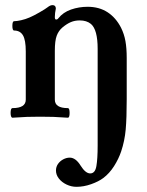

<svg xmlns="http://www.w3.org/2000/svg" viewBox="-20 -451 570 742"><path d="M469.7 -227.1V-67.9Q469.7 5.4 465.8 49.3Q461.9 93.3 448.2 134.3Q438.5 163.1 420.7 191.2Q402.8 219.2 379.4 236.8Q361.3 250.5 332.5 260.7Q303.7 271 275.4 271Q255.9 271 237.3 262.2Q218.8 253.4 207.5 239Q196.3 224.6 196.3 208Q196.3 193.8 204.1 182.6Q211.9 171.4 224.4 164.8Q236.8 158.2 249.5 158.2Q272.5 158.2 291.5 189Q310.5 219.2 328.6 219.2Q347.7 219.2 352.5 190.9Q357.4 162.6 357.4 111.8V-262.2Q357.4 -336.4 331.5 -358.4Q314.9 -372.1 288.1 -372.1Q269.5 -372.1 254.2 -365.7Q238.8 -359.4 221.7 -345.2Q206.5 -332.5 199.2 -313Q191.9 -293.5 191.9 -254.9V-65.9Q191.9 -33.2 242.2 -33.2Q249 -33.2 249 -14.6Q249 3.9 242.2 3.9Q206.1 1.5 186 0.7Q166 0 135.3 0Q105 0 84.7 0.7Q64.5 1.5 28.3 3.9Q24.9 3.9 22.9 -1Q21 -5.9 21 -14.6Q21 -33.2 28.3 -33.2Q79.6 -33.2 79.6 -65.9V-252.4Q79.6 -296.4 68.6 -314.7Q57.6 -333 34.7 -333Q27.8 -333 27.8 -351.1Q27.8 -369.1 34.7 -369.1Q44.9 -369.1 61.5 -372.8Q78.1 -376.5 93.8 -383.3Q109.9 -390.1 132.8 -403.3Q155.8 -416.5 163.1 -422.4Q169.4 -427.2 173.8 -429.2Q178.2 -431.2 183.6 -431.2Q189.5 -431.2 192.6 -427.7Q195.8 -424.3 195.8 -418Q191.9 -399.9 191.9 -384.8Q191.9 -375.5 196.8 -375.5Q202.1 -375.5 205.1 -379.9Q223.6 -403.3 254.4 -414.1Q285.2 -424.8 318.8 -424.8Q363.3 -424.8 395.8 -403.6Q428.2 -382.3 447.8 -343.8Q460 -319.3 464.8 -292Q469.7 -264.6 469.7 -227.1Z"/></svg>

Font: JuniusX
Style: Bold
Weight: 700
Designer: Peter S. Baker
Foundry: Briery Creek Software
Version: Version 1.004